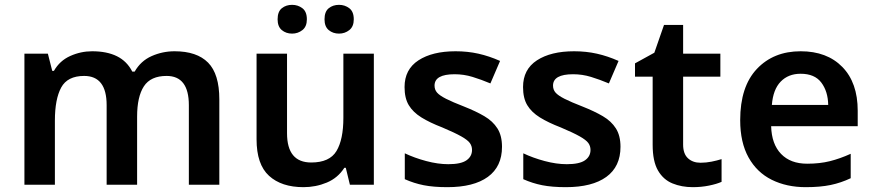

<svg xmlns="http://www.w3.org/2000/svg" viewBox="-20 -764 3613 794"><path d="M702 -552Q794 -552 840.5 -505Q887 -458 887 -353V0H761V-329Q761 -450 669 -450Q603 -450 575 -407Q547 -364 547 -282V0H421V-329Q421 -450 328 -450Q259 -450 233 -402Q207 -354 207 -265V0H81V-542H178L196 -471H203Q227 -513 270.5 -532.5Q314 -552 361 -552Q422 -552 463.5 -531.5Q505 -511 527 -468H537Q562 -512 607 -532Q652 -552 702 -552Z M1526 -542V0H1427L1410 -70H1404Q1377 -28 1331.5 -9Q1286 10 1235 10Q1144 10 1092.5 -37Q1041 -84 1041 -188V-542H1167V-213Q1167 -92 1267 -92Q1343 -92 1371.5 -139.5Q1400 -187 1400 -277V-542ZM1128 -684Q1128 -716 1145.5 -730Q1163 -744 1188 -744Q1212 -744 1230.5 -730Q1249 -716 1249 -684Q1249 -654 1230.5 -639.5Q1212 -625 1188 -625Q1163 -625 1145.5 -639.5Q1128 -654 1128 -684ZM1322 -684Q1322 -716 1339.5 -730Q1357 -744 1382 -744Q1406 -744 1424.5 -730Q1443 -716 1443 -684Q1443 -654 1424.5 -639.5Q1406 -625 1382 -625Q1357 -625 1339.5 -639.5Q1322 -654 1322 -684Z M2056 -157Q2056 -75 1997.5 -32.5Q1939 10 1830 10Q1773 10 1732.5 2Q1692 -6 1654 -23V-130Q1694 -111 1742.5 -98Q1791 -85 1834 -85Q1886 -85 1909 -101Q1932 -117 1932 -144Q1932 -160 1923 -172.5Q1914 -185 1887.5 -200Q1861 -215 1809 -237Q1757 -257 1722.5 -278.5Q1688 -300 1670.5 -329Q1653 -358 1653 -404Q1653 -477 1710.5 -514.5Q1768 -552 1864 -552Q1914 -552 1958.5 -542Q2003 -532 2048 -512L2008 -419Q1970 -435 1934 -446Q1898 -457 1860 -457Q1777 -457 1777 -410Q1777 -393 1787.5 -381Q1798 -369 1824.5 -355.5Q1851 -342 1900 -323Q1948 -304 1983 -283.5Q2018 -263 2037 -233Q2056 -203 2056 -157Z M2546 -157Q2546 -75 2487.5 -32.5Q2429 10 2320 10Q2263 10 2222.5 2Q2182 -6 2144 -23V-130Q2184 -111 2232.5 -98Q2281 -85 2324 -85Q2376 -85 2399 -101Q2422 -117 2422 -144Q2422 -160 2413 -172.5Q2404 -185 2377.5 -200Q2351 -215 2299 -237Q2247 -257 2212.5 -278.5Q2178 -300 2160.5 -329Q2143 -358 2143 -404Q2143 -477 2200.5 -514.5Q2258 -552 2354 -552Q2404 -552 2448.5 -542Q2493 -532 2538 -512L2498 -419Q2460 -435 2424 -446Q2388 -457 2350 -457Q2267 -457 2267 -410Q2267 -393 2277.5 -381Q2288 -369 2314.5 -355.5Q2341 -342 2390 -323Q2438 -304 2473 -283.5Q2508 -263 2527 -233Q2546 -203 2546 -157Z M2877 -91Q2900 -91 2922.5 -95.5Q2945 -100 2964 -106V-12Q2944 -3 2912 3.5Q2880 10 2845 10Q2799 10 2761 -5.5Q2723 -21 2701 -59Q2679 -97 2679 -165V-447H2606V-502L2686 -546L2726 -661H2805V-542H2959V-447H2805V-166Q2805 -128 2825 -109.5Q2845 -91 2877 -91Z M3291 -552Q3400 -552 3463.5 -487Q3527 -422 3527 -306V-242H3169Q3171 -168 3210 -127.5Q3249 -87 3318 -87Q3370 -87 3412 -97.5Q3454 -108 3498 -128V-27Q3458 -8 3415 1Q3372 10 3312 10Q3233 10 3171.5 -20.5Q3110 -51 3075.5 -113Q3041 -175 3041 -267Q3041 -406 3110 -479Q3179 -552 3291 -552ZM3291 -459Q3240 -459 3208.5 -426.5Q3177 -394 3172 -330H3405Q3404 -386 3376.5 -422.5Q3349 -459 3291 -459Z"/></svg>

Font: Noto Sans SemiBold
Style: Regular
Weight: 600
Designer: Monotype Design Team
Foundry: Monotype Imaging Inc.
Version: Version 2.007